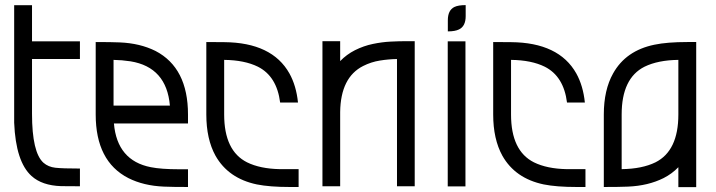

<svg xmlns="http://www.w3.org/2000/svg" viewBox="-20 -747 2859 767"><path d="M299.3 -2.9Q244.1 -2.9 224.1 -3.4Q147.9 -5.9 106 -43.9Q43 -100.6 36.6 -256.8V-726.1H107.9V-582H299.3V-511.2H107.9V-292.5Q107.9 -137.7 153.8 -96.7Q172.9 -80.1 201.2 -76.9Q229.5 -73.7 299.3 -73.7Z M731 0Q668.9 0 634.8 -1.5Q553.7 -4.9 492.7 -35.6Q362.3 -102.5 362.3 -289.6V-579.1Q424.3 -579.1 458.5 -577.6Q539.6 -574.2 601.1 -543.5Q731 -476.1 731 -289.6V-253.9H435.1Q447.8 -105.5 582.5 -79.1Q624 -70.8 695.8 -70.8H731ZM658.7 -325.2Q645.5 -478.5 501.5 -502Q466.3 -507.3 433.6 -507.8V-325.2Z M1172.9 -71.3V0H1137.7Q1057.1 0 1005.9 -10.3Q892.1 -34.2 840.8 -125Q804.2 -191.4 804.2 -289.6V-579.1L875.5 -578.6Q1066.9 -577.1 1136.2 -453.6Q1163.6 -404.3 1170.4 -337.4H1099.1Q1085.9 -442.4 1010.3 -480.5Q957 -506.8 875.5 -507.8V-289.6Q875.5 -144.5 966.8 -98.6Q1019 -72.8 1098.1 -71.3Z M1601.1 -582.5H1636.7V-2.9H1565.9V-511.2Q1532.7 -510.7 1497.6 -505.1Q1462.4 -499.5 1430.7 -483.4Q1340.8 -438 1338.9 -299.8V-2.9H1268.1V-582.5H1338.9V-502.9Q1364.3 -529.3 1397.9 -546.4Q1433.1 -564 1469.7 -571.5Q1506.3 -579.1 1540.5 -580.8Q1574.7 -582.5 1601.1 -582.5Z M1769 -621.6V-666Q1769 -706.5 1795.4 -719.2Q1811 -726.6 1840.3 -726.6V-682.6Q1840.3 -642.1 1813.5 -629.4Q1797.9 -621.6 1769 -621.6ZM1839.4 -2.4H1768.6V-582H1839.4Z M2318.8 -71.3V0H2283.7Q2203.1 0 2151.9 -10.3Q2038.1 -34.2 1986.8 -125Q1950.2 -191.4 1950.2 -289.6V-579.1L2021.5 -578.6Q2212.9 -577.1 2282.2 -453.6Q2309.6 -404.3 2316.4 -337.4H2245.1Q2231.9 -442.4 2156.2 -480.5Q2103 -506.8 2021.5 -507.8V-289.6Q2021.5 -144.5 2112.8 -98.6Q2165 -72.8 2244.1 -71.3Z M2761.2 0.5H2689.9V-79.1Q2664.6 -52.7 2630.9 -35.6Q2569.3 -4.9 2488.8 -1.5Q2454.6 0 2392.1 0V-289.6Q2392.1 -387.7 2429.2 -453.6Q2480 -544.9 2594.2 -568.4Q2645 -579.1 2725.6 -579.1H2761.2ZM2463.4 -71.3Q2544.9 -72.3 2598.6 -98.6Q2689.9 -144.5 2689.9 -289.6V-507.8Q2608.4 -506.8 2554.7 -480.5Q2463.4 -434.6 2463.4 -289.6Z"/></svg>

Font: Greenwashing Machine
Style: Regular
Weight: 400
Designer: Tup Wanders
Foundry: Free font, DO NOT SELL
Version: Version 1.00;August 10, 2023;FontCreator 11.5.0.2430 64-bit